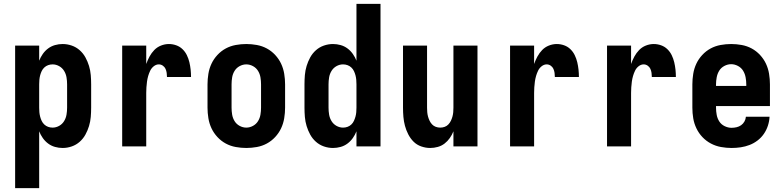

<svg xmlns="http://www.w3.org/2000/svg" viewBox="-20 -755 4040 990"><path d="M58 215V-520H182V-442Q189 -460 200.5 -476.5Q212 -493 228 -505Q244 -517 263.5 -522.5Q283 -528 303 -528Q327 -528 350 -520Q373 -512 391 -496Q409 -480 420.5 -459Q432 -438 439 -415Q446 -392 448 -368Q450 -344 450 -320V-200Q450 -176 448 -152Q446 -128 439 -105Q432 -82 420.5 -61Q409 -40 391 -24Q373 -8 350 0Q327 8 303 8Q283 8 263.5 2.5Q244 -3 228 -15Q212 -27 200.5 -43.5Q189 -60 182 -78V215ZM251 -97Q269 -97 285 -106Q301 -115 310.5 -130.5Q320 -146 323 -164Q326 -182 326 -200V-320Q326 -338 323 -356Q320 -374 310.5 -389.5Q301 -405 285 -414Q269 -423 251 -423Q239 -423 228 -419Q217 -415 208.5 -407Q200 -399 195 -388.5Q190 -378 187 -366.5Q184 -355 183 -343.5Q182 -332 182 -320V-200Q182 -188 183 -176.5Q184 -165 187 -153.5Q190 -142 195 -131.5Q200 -121 208.5 -113Q217 -105 228 -101Q239 -97 251 -97Z M610 0V-520H734V-425Q741 -445 751 -463.5Q761 -482 775.5 -497Q790 -512 810 -520Q830 -528 851 -528Q870 -528 888.5 -521.5Q907 -515 921 -501.5Q935 -488 943.5 -470.5Q952 -453 956.5 -434Q961 -415 963 -396Q965 -377 965 -358H841Q841 -368 839.5 -379Q838 -390 833.5 -400Q829 -410 819.5 -416.5Q810 -423 799 -423Q785 -423 773 -413.5Q761 -404 754.5 -390.5Q748 -377 744 -363Q740 -349 738 -334.5Q736 -320 735 -305Q734 -290 734 -276V0Z M1250 8Q1223 8 1195.5 3Q1168 -2 1144 -15Q1120 -28 1101 -48.5Q1082 -69 1070.5 -93.5Q1059 -118 1054.5 -145.5Q1050 -173 1050 -200V-320Q1050 -347 1054.5 -374.5Q1059 -402 1070.5 -426.5Q1082 -451 1101 -471.5Q1120 -492 1144 -505Q1168 -518 1195.5 -523Q1223 -528 1250 -528Q1277 -528 1304.5 -523Q1332 -518 1356 -505Q1380 -492 1399 -471.5Q1418 -451 1429.5 -426.5Q1441 -402 1445.5 -374.5Q1450 -347 1450 -320V-200Q1450 -173 1445.5 -145.5Q1441 -118 1429.5 -93.5Q1418 -69 1399 -48.5Q1380 -28 1356 -15Q1332 -2 1304.5 3Q1277 8 1250 8ZM1250 -97Q1268 -97 1284.5 -106Q1301 -115 1310.5 -130.5Q1320 -146 1323 -164Q1326 -182 1326 -200V-320Q1326 -338 1323 -356Q1320 -374 1310.5 -389.5Q1301 -405 1284.5 -414Q1268 -423 1250 -423Q1232 -423 1215.5 -414Q1199 -405 1189.5 -389.5Q1180 -374 1177 -356Q1174 -338 1174 -320V-200Q1174 -182 1177 -164Q1180 -146 1189.5 -130.5Q1199 -115 1215.5 -106Q1232 -97 1250 -97Z M1697 8Q1673 8 1650 0Q1627 -8 1609 -24Q1591 -40 1579.5 -61Q1568 -82 1561 -105Q1554 -128 1552 -152Q1550 -176 1550 -200V-320Q1550 -344 1552 -368Q1554 -392 1561 -415Q1568 -438 1579.5 -459Q1591 -480 1609 -496Q1627 -512 1650 -520Q1673 -528 1697 -528Q1717 -528 1736.5 -522.5Q1756 -517 1772 -505Q1788 -493 1799.5 -476.5Q1811 -460 1818 -442V-735H1942V0H1818V-78Q1811 -60 1799.5 -43.5Q1788 -27 1772 -15Q1756 -3 1736.5 2.5Q1717 8 1697 8ZM1749 -97Q1761 -97 1772 -101Q1783 -105 1791.5 -113Q1800 -121 1805 -132Q1810 -143 1813 -154Q1816 -165 1817 -176.5Q1818 -188 1818 -200V-320Q1818 -332 1817 -343.5Q1816 -355 1813 -366.5Q1810 -378 1805 -388.5Q1800 -399 1791.5 -407Q1783 -415 1772 -419Q1761 -423 1749 -423Q1731 -423 1715 -414Q1699 -405 1689.5 -389.5Q1680 -374 1677 -356Q1674 -338 1674 -320V-200Q1674 -182 1677 -164Q1680 -146 1689.5 -130.5Q1699 -115 1715 -106Q1731 -97 1749 -97Z M2198 8Q2175 8 2152 0Q2129 -8 2112.5 -24.5Q2096 -41 2085 -62.5Q2074 -84 2068 -106.5Q2062 -129 2060 -152.5Q2058 -176 2058 -200V-520H2182V-200Q2182 -188 2183 -176.5Q2184 -165 2187 -154Q2190 -143 2195 -132.5Q2200 -122 2208 -113.5Q2216 -105 2227 -101Q2238 -97 2250 -97Q2262 -97 2273 -101Q2284 -105 2292 -113.5Q2300 -122 2305 -132.5Q2310 -143 2313 -154Q2316 -165 2317 -176.5Q2318 -188 2318 -200V-520H2442V0H2318V-78Q2311 -60 2299.5 -43.5Q2288 -27 2272.5 -15Q2257 -3 2237.5 2.5Q2218 8 2198 8Z M2610 0V-520H2734V-425Q2741 -445 2751 -463.5Q2761 -482 2775.5 -497Q2790 -512 2810 -520Q2830 -528 2851 -528Q2870 -528 2888.5 -521.5Q2907 -515 2921 -501.5Q2935 -488 2943.5 -470.5Q2952 -453 2956.5 -434Q2961 -415 2963 -396Q2965 -377 2965 -358H2841Q2841 -368 2839.5 -379Q2838 -390 2833.5 -400Q2829 -410 2819.5 -416.5Q2810 -423 2799 -423Q2785 -423 2773 -413.5Q2761 -404 2754.5 -390.5Q2748 -377 2744 -363Q2740 -349 2738 -334.5Q2736 -320 2735 -305Q2734 -290 2734 -276V0Z M3110 0V-520H3234V-425Q3241 -445 3251 -463.5Q3261 -482 3275.5 -497Q3290 -512 3310 -520Q3330 -528 3351 -528Q3370 -528 3388.5 -521.5Q3407 -515 3421 -501.5Q3435 -488 3443.5 -470.5Q3452 -453 3456.5 -434Q3461 -415 3463 -396Q3465 -377 3465 -358H3341Q3341 -368 3339.5 -379Q3338 -390 3333.5 -400Q3329 -410 3319.5 -416.5Q3310 -423 3299 -423Q3285 -423 3273 -413.5Q3261 -404 3254.5 -390.5Q3248 -377 3244 -363Q3240 -349 3238 -334.5Q3236 -320 3235 -305Q3234 -290 3234 -276V0Z M3752 8Q3725 8 3697.5 3Q3670 -2 3645.5 -15Q3621 -28 3602 -48Q3583 -68 3571 -93Q3559 -118 3554.5 -145Q3550 -172 3550 -200V-320Q3550 -347 3554.5 -374.5Q3559 -402 3570.5 -426.5Q3582 -451 3601 -471.5Q3620 -492 3644 -505Q3668 -518 3695.5 -523Q3723 -528 3750 -528Q3777 -528 3804.5 -523Q3832 -518 3856 -505Q3880 -492 3899 -471.5Q3918 -451 3929.5 -426.5Q3941 -402 3945.5 -374.5Q3950 -347 3950 -320V-208H3672V-200Q3672 -181 3675.5 -162.5Q3679 -144 3689 -128.5Q3699 -113 3716.5 -104.5Q3734 -96 3752 -96Q3765 -96 3778 -99Q3791 -102 3801.5 -109.5Q3812 -117 3818.5 -128.5Q3825 -140 3826 -153H3948Q3947 -130 3939.5 -107Q3932 -84 3918.5 -64.5Q3905 -45 3886 -30.5Q3867 -16 3845 -7.5Q3823 1 3799.5 4.5Q3776 8 3752 8ZM3672 -312H3828V-320Q3828 -338 3824.5 -356.5Q3821 -375 3811.5 -390.5Q3802 -406 3785 -415Q3768 -424 3750 -424Q3732 -424 3715 -415Q3698 -406 3688.5 -390.5Q3679 -375 3675.5 -356.5Q3672 -338 3672 -320Z"/></svg>

Font: Iosevka SS18 Extrabold
Style: Regular
Weight: 800
Monospace: yes
Designer: Belleve Invis
Foundry: Belleve Invis
Version: Version 25.1.1; ttfautohint (v1.8.4)